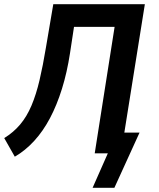

<svg xmlns="http://www.w3.org/2000/svg" viewBox="-30 -725 750 908"><path d="M408 163 480 0H418L512 -598H320L301 -473Q287 -382 263 -305Q239 -228 206.5 -166.5Q174 -105 132 -59Q90 -13 40 16L-10 -72Q34 -99 65.5 -136.5Q97 -174 119 -226Q141 -278 157 -346Q173 -414 187 -499L222 -705H655L558 -98H630L511 163Z"/></svg>

Font: Nunito Sans 7pt Condensed
Style: Bold Italic
Weight: 700
Width: 3
Italic angle: -9°
Designer: Vernon Adams
Foundry: Vernon Adams
Version: Version 3.101;gftools[0.9.27]